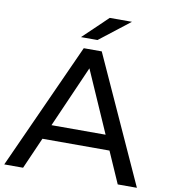

<svg xmlns="http://www.w3.org/2000/svg" viewBox="-96 -968 924 1048"><g transform="rotate(10 366.5 -444.0)"><path d="M316 -700H415.7L733.9 0H627.7L345 -643.7H385.9L103.1 0H-1.3ZM162 -255.7H555L583.9 -174.1H134ZM427 -887.6H550.1L382.1 -757H290.4Z"/></g></svg>

Font: iiserrat Thin
Style: Regular
Weight: 100
Designer: Akira Ohta
Foundry: Akira Ohta
Version: Version 1.200;Glyphs 3.3.1 (3343)